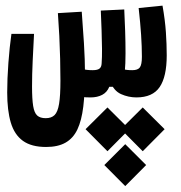

<svg xmlns="http://www.w3.org/2000/svg" viewBox="-20 -334 626 664"><path d="M139.2 174.3Q88.9 174.3 59.3 153.1Q29.8 131.8 17.3 89.8Q4.9 47.9 4.9 -14.2Q4.9 -60.5 9 -116.5Q13.2 -172.4 19.5 -216.8H97.7Q95.2 -170.9 93 -123.3Q90.8 -75.7 90.8 -34.7Q90.8 8.8 94.7 32.7Q98.6 56.6 108.9 65.7Q119.1 74.7 138.2 74.7Q157.7 74.7 168.7 64Q179.7 53.2 184.3 25.1Q189 -2.9 189 -55.2Q189 -92.3 188 -131.1Q187 -169.9 185.1 -209.7Q183.1 -249.5 180.2 -288.6L262.7 -293.5Q266.6 -244.6 270.3 -184.8Q273.9 -125 273.9 -81.5Q273.9 -14.2 268.1 34.4Q262.2 83 247.6 113.8Q232.9 144.5 206.5 159.4Q180.2 174.3 139.2 174.3ZM293.5 2.9Q275.4 2.9 265.1 1.5Q254.9 0 238.8 -2L251 -97.2Q270.5 -93.8 279.8 -92.5Q289.1 -91.3 300.3 -91.3Q317.4 -91.3 324.2 -96.9Q331.1 -102.5 331.5 -115.2Q333 -134.8 332.8 -164.6Q332.5 -194.3 331.3 -229Q330.1 -263.7 328.6 -297.4L409.7 -301.3Q411.6 -267.1 412.8 -227.1Q414.1 -187 414.1 -149.7Q414.1 -112.3 411.6 -86.9Q409.7 -65.9 404.8 -55.4Q399.9 -44.9 391.6 -33.7H357.9Q350.1 -14.6 333.3 -5.9Q316.4 2.9 293.5 2.9ZM451.7 2.9Q424.3 2.9 398.7 -8.5Q373 -20 360.8 -53.2L375 -104Q389.6 -99.1 403.6 -95.2Q417.5 -91.3 437.5 -91.3Q456.5 -91.3 463.6 -100.8Q470.7 -110.4 470.7 -137.7Q470.7 -172.4 468 -213.4Q465.3 -254.4 459.5 -306.2L542 -314.5Q550.8 -265.1 553.7 -222.9Q556.6 -180.7 556.6 -142.6Q556.6 -68.8 532.2 -33Q507.8 2.9 451.7 2.9ZM413.1 164.6 485.4 236.8 413.1 309.6 340.8 236.8ZM473.6 37.6 549.3 112.8 473.6 189 397.9 112.8ZM351.6 37.6 427.2 112.8 351.6 189 275.9 112.8Z"/></svg>

Font: Cascadia Code
Style: Regular
Weight: 400
Designer: Aaron Bell
Foundry: Saja Typeworks
Version: Version 2404.023